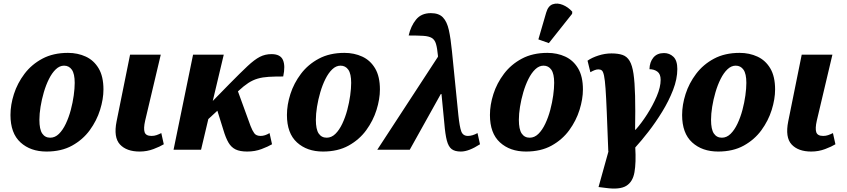

<svg xmlns="http://www.w3.org/2000/svg" viewBox="-20 -844 4775 1082"><path d="M242 10Q152 10 95.5 -41.5Q39 -93 39 -196Q39 -253 58.5 -314Q78 -375 118 -428Q158 -481 219 -513.5Q280 -546 363 -546Q418 -546 463.5 -525Q509 -504 536 -458.5Q563 -413 563 -340Q563 -286 544 -225Q525 -164 486 -110.5Q447 -57 386.5 -23.5Q326 10 242 10ZM263 -68Q290 -68 312 -89.5Q334 -111 351 -147Q368 -183 379 -224.5Q390 -266 395.5 -306Q401 -346 401 -377Q401 -428 385 -451Q369 -474 341 -474Q316 -474 294.5 -453.5Q273 -433 256 -399Q239 -365 227 -324Q215 -283 208.5 -242.5Q202 -202 202 -169Q202 -115 218 -91.5Q234 -68 263 -68Z M767 10Q693 10 656 -30Q619 -70 637 -160L713 -536H886L798 -164Q788 -120 795 -99Q802 -78 834 -78Q849 -78 862 -82.5Q875 -87 889 -94L903 -31Q882 -18 845 -4Q808 10 767 10Z M958 0 1068 -536H1241L1179 -275L1273 -371Q1336 -435 1375 -471.5Q1414 -508 1444 -523.5Q1474 -539 1510 -539Q1560 -539 1574.5 -506Q1589 -473 1576 -413Q1528 -413 1494 -411Q1460 -409 1432.5 -401Q1405 -393 1379.5 -376.5Q1354 -360 1323 -331L1321 -329L1392 -134Q1402 -108 1413 -93Q1424 -78 1449 -78Q1473 -78 1499 -94L1513 -31Q1491 -18 1454 -4Q1417 10 1373 10Q1332 10 1307.5 -2Q1283 -14 1267.5 -40.5Q1252 -67 1239 -111L1205 -220L1154 -173L1113 0Z M1800 10Q1710 10 1653.5 -41.5Q1597 -93 1597 -196Q1597 -253 1616.5 -314Q1636 -375 1676 -428Q1716 -481 1777 -513.5Q1838 -546 1921 -546Q1976 -546 2021.5 -525Q2067 -504 2094 -458.5Q2121 -413 2121 -340Q2121 -286 2102 -225Q2083 -164 2044 -110.5Q2005 -57 1944.5 -23.5Q1884 10 1800 10ZM1821 -68Q1848 -68 1870 -89.5Q1892 -111 1909 -147Q1926 -183 1937 -224.5Q1948 -266 1953.5 -306Q1959 -346 1959 -377Q1959 -428 1943 -451Q1927 -474 1899 -474Q1874 -474 1852.5 -453.5Q1831 -433 1814 -399Q1797 -365 1785 -324Q1773 -283 1766.5 -242.5Q1760 -202 1760 -169Q1760 -115 1776 -91.5Q1792 -68 1821 -68Z M2106 0 2448 -524V-530Q2444 -573 2437 -596.5Q2430 -620 2413.5 -630Q2397 -640 2366 -642Q2335 -644 2283 -644Q2295 -697 2324.5 -733.5Q2354 -770 2408 -770Q2453 -770 2476 -746Q2499 -722 2509.5 -674.5Q2520 -627 2527 -555L2563 -196Q2570 -129 2579.5 -103.5Q2589 -78 2617 -78Q2642 -78 2671 -94L2685 -31Q2654 -11 2627 -0.5Q2600 10 2577 10Q2543 10 2525 -4Q2507 -18 2498 -52.5Q2489 -87 2484 -149L2468 -314H2464L2289 0Z M2944 10Q2854 10 2797.5 -41.5Q2741 -93 2741 -196Q2741 -253 2760.5 -314Q2780 -375 2820 -428Q2860 -481 2921 -513.5Q2982 -546 3065 -546Q3120 -546 3165.5 -525Q3211 -504 3238 -458.5Q3265 -413 3265 -340Q3265 -286 3246 -225Q3227 -164 3188 -110.5Q3149 -57 3088.5 -23.5Q3028 10 2944 10ZM2965 -68Q2992 -68 3014 -89.5Q3036 -111 3053 -147Q3070 -183 3081 -224.5Q3092 -266 3097.5 -306Q3103 -346 3103 -377Q3103 -428 3087 -451Q3071 -474 3043 -474Q3018 -474 2996.5 -453.5Q2975 -433 2958 -399Q2941 -365 2929 -324Q2917 -283 2910.5 -242.5Q2904 -202 2904 -169Q2904 -115 2920 -91.5Q2936 -68 2965 -68ZM3073 -601 3014 -622 3058 -773Q3069 -811 3095 -820Q3121 -829 3151.5 -816.5Q3182 -804 3205 -778L3204 -766Z M3393 215 3353 210 3409 9H3408Q3403 -124 3399.5 -209.5Q3396 -295 3392.5 -344.5Q3389 -394 3384 -417.5Q3379 -441 3371.5 -447Q3364 -453 3352 -453Q3342 -453 3330.5 -448.5Q3319 -444 3307 -437L3291 -502Q3315 -519 3352 -531Q3389 -543 3426 -543Q3463 -543 3488 -534.5Q3513 -526 3528 -501Q3543 -476 3550 -428.5Q3557 -381 3559 -304Q3561 -227 3559 -113H3562Q3595 -150 3627 -200Q3659 -250 3681 -301.5Q3703 -353 3703 -394Q3703 -427 3684.5 -440.5Q3666 -454 3640 -454Q3641 -494 3662 -519.5Q3683 -545 3722 -545Q3753 -545 3775 -524Q3797 -503 3797 -455Q3797 -399 3773 -337Q3749 -275 3711.5 -214Q3674 -153 3633.5 -101Q3593 -49 3560 -13Q3565 72 3555.5 126.5Q3546 181 3509 203.5Q3472 226 3393 215Z M4027 10Q3937 10 3880.5 -41.5Q3824 -93 3824 -196Q3824 -253 3843.5 -314Q3863 -375 3903 -428Q3943 -481 4004 -513.5Q4065 -546 4148 -546Q4203 -546 4248.5 -525Q4294 -504 4321 -458.5Q4348 -413 4348 -340Q4348 -286 4329 -225Q4310 -164 4271 -110.5Q4232 -57 4171.5 -23.5Q4111 10 4027 10ZM4048 -68Q4075 -68 4097 -89.5Q4119 -111 4136 -147Q4153 -183 4164 -224.5Q4175 -266 4180.5 -306Q4186 -346 4186 -377Q4186 -428 4170 -451Q4154 -474 4126 -474Q4101 -474 4079.5 -453.5Q4058 -433 4041 -399Q4024 -365 4012 -324Q4000 -283 3993.5 -242.5Q3987 -202 3987 -169Q3987 -115 4003 -91.5Q4019 -68 4048 -68Z M4552 10Q4478 10 4441 -30Q4404 -70 4422 -160L4498 -536H4671L4583 -164Q4573 -120 4580 -99Q4587 -78 4619 -78Q4634 -78 4647 -82.5Q4660 -87 4674 -94L4688 -31Q4667 -18 4630 -4Q4593 10 4552 10Z"/></svg>

Font: Noto Serif SemiCondensed ExtraBold
Style: Italic
Weight: 800
Width: 4
Italic angle: -12°
Designer: Monotype Design Team
Foundry: Monotype Imaging Inc.
Version: Version 2.014; ttfautohint (v1.8.4.7-5d5b)